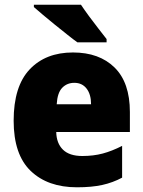

<svg xmlns="http://www.w3.org/2000/svg" viewBox="-20 -786 608 816"><path d="M290 -563Q402 -563 467 -499Q532 -435 532 -310V-225H219Q220 -177 247.5 -150Q275 -123 330 -123Q377 -123 416.5 -133.5Q456 -144 499 -166V-31Q460 -10 415 0Q370 10 307 10Q183 10 110.5 -59.5Q38 -129 38 -273Q38 -419 106 -491Q174 -563 290 -563ZM296 -434Q265 -434 244.5 -413Q224 -392 221 -343H367Q367 -385 348 -409.5Q329 -434 296 -434ZM324 -766Q338 -745 358.5 -717Q379 -689 399.5 -663Q420 -637 433 -620V-606H309Q292 -618 267 -638Q242 -658 214.5 -680Q187 -702 163 -722.5Q139 -743 124 -756V-766Z"/></svg>

Font: Noto Sans Lao SemiCondensed Black
Style: Regular
Weight: 900
Width: 4
Designer: Monotype Design Team
Foundry: Monotype Imaging Inc.
Version: Version 2.003; ttfautohint (v1.8.4.7-5d5b)